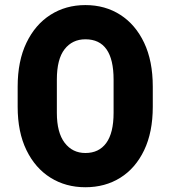

<svg xmlns="http://www.w3.org/2000/svg" viewBox="-20 -748 689 775"><path d="M324.7 7.8Q245.6 7.8 183.8 -30.8Q122.1 -69.3 86.7 -142.1Q51.3 -214.8 51.3 -316.9V-398.4Q51.3 -501.5 86.7 -575.2Q122.1 -648.9 183.8 -688.2Q245.6 -727.5 324.7 -727.5Q404.3 -727.5 465.6 -688.2Q526.9 -648.9 561.8 -575.4Q596.7 -502 596.7 -398.4V-316.9Q596.7 -214.4 561.8 -141.6Q526.9 -68.8 465.6 -30.5Q404.3 7.8 324.7 7.8ZM324.7 -130.4Q379.4 -130.4 408.9 -170.9Q438.5 -211.4 438.5 -292.5V-426.8Q438.5 -589.4 324.7 -589.4Q272 -589.4 240.7 -549.3Q209.5 -509.3 209.5 -426.8V-292.5Q209.5 -212.9 241 -171.6Q272.5 -130.4 324.7 -130.4Z"/></svg>

Font: Reddit Sans ExtraBold
Style: Regular
Weight: 800
Designer: Stephen Hutchings
Foundry: Reddit
Version: Version 1.014; ttfautohint (v1.8.4.7-5d5b)